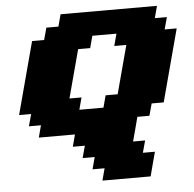

<svg xmlns="http://www.w3.org/2000/svg" viewBox="-58 -684 1000 992"><g transform="rotate(-5 442.0 -187.5)"><path d="M433.1 250H683.1Q688.5 229 699.5 187.3Q710.4 145.5 716.3 125H653.8L670.9 62.5H608.4Q614.3 42 625.2 0Q636.2 -42 641.6 -62.5H704.1L721.2 -125H783.7Q800.8 -187.5 833.7 -312.5Q866.7 -437.5 883.8 -500H821.3L838.4 -562.5H775.9L792.5 -625H292.5L275.9 -562.5H213.4L196.3 -500H133.8Q117.2 -437.5 83.7 -312.5Q50.3 -187.5 33.7 -125H96.2L79.1 -62.5H141.6L125 0H312.5L295.9 62.5H358.4L341.3 125H403.8L387.2 187.5H449.7ZM471.2 -125H346.2L362.8 -187.5H300.3Q311.5 -229 333.7 -312.3Q356 -395.5 367.2 -437.5H429.7L446.3 -500H571.3L554.7 -437.5H617.2Q606 -396 583.7 -312.5Q561.5 -229 550.3 -187.5H487.8Z"/></g></svg>

Font: Faithful 32x
Style: BoldOblique
Weight: 400
Foundry: Faithful Resource Pack
Version: Version 1.0; January 27, 2023